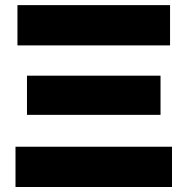

<svg xmlns="http://www.w3.org/2000/svg" viewBox="-20 -748 750 768"><path d="M42 0V-161.1H668V0ZM87.9 -288.6V-445.3H622.1V-288.6ZM49.8 -566.4V-727.5H660.2V-566.4Z"/></svg>

Font: Inter 17pt Black
Style: Regular
Weight: 900
Version: Version 4.001;git-66647c0bb